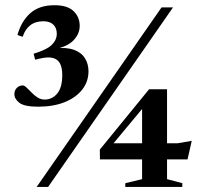

<svg xmlns="http://www.w3.org/2000/svg" viewBox="-20 -734 800 754"><path d="M124 0 614.5 -705H659.5L169 0ZM130 -315Q76 -315 56.2 -330.2Q36.5 -345.5 36.5 -364.5Q36.5 -379 46 -388.8Q55.5 -398.5 69.5 -398.5Q75.5 -398.5 84.2 -390.2Q93 -382 103.8 -370.8Q114.5 -359.5 127.5 -351.2Q140.5 -343 155 -343Q185 -343 204.8 -366.8Q224.5 -390.5 224.5 -439.5Q224.5 -467.5 215.8 -484.5Q207 -501.5 187.2 -506.5Q167.5 -511.5 134.5 -503.5L118 -499.5L112 -523Q163.5 -538.5 183.2 -557.8Q203 -577 203 -601.5Q203 -624.5 189.2 -637.5Q175.5 -650.5 150.5 -650.5Q119 -650.5 98.8 -634.8Q78.5 -619 69 -589.5L48.5 -596.5Q63.5 -650.5 98.8 -682Q134 -713.5 194 -713.5Q245 -713.5 269 -690.2Q293 -667 293 -632.5Q293 -601.5 269.2 -576.2Q245.5 -551 194 -540.5L196 -544Q241 -549 270 -538.5Q299 -528 313.2 -505.8Q327.5 -483.5 327.5 -454Q327.5 -413.5 302.8 -382Q278 -350.5 233.8 -332.8Q189.5 -315 130 -315ZM538 -333 567 -341 403.5 -144.5V-171.5H678.5L733 -181L716.5 -108H372.5L372 -146.5L565.5 -383.5H636V-30.5L696 -14.5V0H472V-14.5L538 -30.5Z"/></svg>

Font: Newsreader 60pt SemiBold
Style: Regular
Weight: 600
Designer: Hugues Gentile
Foundry: Production Type
Version: Version 1.003